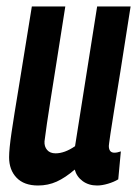

<svg xmlns="http://www.w3.org/2000/svg" viewBox="-20 -561 422 591"><path d="M97 10Q54 10 31 -14Q8 -38 8 -77Q8 -102 15.5 -153Q23 -204 38.5 -297Q54 -390 78 -541H181Q165 -438 154 -369.5Q143 -301 136 -256Q129 -211 124.5 -181Q120 -151 117 -126Q116 -110 125 -99.5Q134 -89 151 -89Q179 -89 211 -111L279 -541H382Q363 -419 350.5 -340.5Q338 -262 330.5 -216.5Q323 -171 320 -149.5Q317 -128 316 -121Q315 -114 315 -112Q315 -91 332 -91Q341 -91 352 -95L344 -9Q331 -1 312.5 4.5Q294 10 279 10Q253 10 234.5 -3.5Q216 -17 210 -39Q181 -14 154.5 -2Q128 10 97 10Z"/></svg>

Font: Georama Condensed SemiBold
Style: Italic
Weight: 600
Width: 3
Italic angle: -9°
Designer: Jean-Baptiste Levee
Foundry: Production Type
Version: Version 1.000